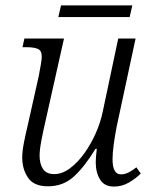

<svg xmlns="http://www.w3.org/2000/svg" viewBox="-20 -678 558 708"><path d="M400 10Q365 10 349 -16Q333 -42 333 -80Q333 -99 337 -129H332Q294 -66 254 -28.5Q214 9 157 9Q105 9 83.5 -22.5Q62 -54 62 -97Q62 -121 68.5 -153.5Q75 -186 82 -215L123 -398Q127 -419 130.5 -439.5Q134 -460 134 -469Q134 -491 120 -497.5Q106 -504 76 -504H63L70 -536H216L147 -228Q140 -198 133 -162Q126 -126 126 -104Q126 -74 138.5 -55Q151 -36 180 -36Q209 -36 237.5 -57Q266 -78 290.5 -112Q315 -146 333 -186.5Q351 -227 359 -267L416 -536H480L410 -210Q404 -179 399.5 -146.5Q395 -114 395 -91Q395 -35 426 -35Q440 -35 454 -42Q468 -49 483 -61L499 -38Q481 -20 455.5 -5Q430 10 400 10ZM195 -615 205 -658H468L458 -615Z"/></svg>

Font: Noto Serif SemiCondensed Light
Style: Italic
Weight: 300
Width: 4
Italic angle: -12°
Designer: Monotype Design Team
Foundry: Monotype Imaging Inc.
Version: Version 2.013; ttfautohint (v1.8.4.7-5d5b)